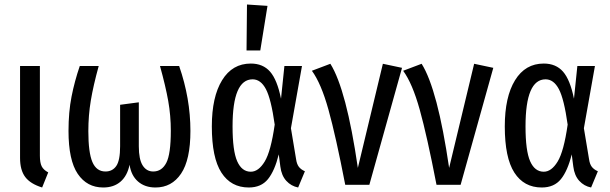

<svg xmlns="http://www.w3.org/2000/svg" viewBox="-20 -820 2709 852"><path d="M157 -129Q157 -98 165 -82Q173 -66 194 -55L167 12Q115 -4 92 -34.5Q69 -65 69 -119V-527H157Z M825 -239Q825 -111 783.5 -49.5Q742 12 670 12Q623 12 592.5 -14.5Q562 -41 555 -89Q545 -40 515 -14Q485 12 438 12Q366 12 325 -48.5Q284 -109 284 -239Q284 -323 297.5 -391.5Q311 -460 334 -527H418Q394 -440 383 -374Q372 -308 372 -238Q372 -143 390 -101Q408 -59 448 -59Q479 -59 496 -83.5Q513 -108 513 -171V-355L596 -366V-171Q596 -113 613 -86Q630 -59 660 -59Q698 -59 718 -97.5Q738 -136 738 -240Q738 -307 726.5 -372Q715 -437 690 -527H775Q825 -383 825 -239Z M1227 -382 1242 -527H1320L1271 -251L1294 -113Q1297 -92 1306 -80Q1315 -68 1333 -60L1303 12Q1272 6 1250.5 -17.5Q1229 -41 1224 -81L1217 -135Q1199 -62 1169 -25Q1139 12 1084 12Q1005 12 962.5 -54Q920 -120 920 -259Q920 -390 965.5 -464Q1011 -538 1093 -538Q1147 -538 1178.5 -502Q1210 -466 1227 -382ZM1012 -259Q1012 -151 1032.5 -104.5Q1053 -58 1093 -58Q1127 -58 1154.5 -103Q1182 -148 1199 -267Q1183 -381 1160 -424.5Q1137 -468 1101 -468Q1012 -468 1012 -259ZM1076 -800 1167 -794 1135 -596H1074Z M1568 -75 1679 -537 1764 -519 1619 0H1512Q1470 -217 1437.5 -333.5Q1405 -450 1364 -506L1446 -537Q1517 -424 1568 -75Z M1973 -75 2084 -537 2169 -519 2024 0H1917Q1875 -217 1842.5 -333.5Q1810 -450 1769 -506L1851 -537Q1922 -424 1973 -75Z M2527 -382 2542 -527H2620L2571 -251L2594 -113Q2597 -92 2606 -80Q2615 -68 2633 -60L2603 12Q2572 6 2550.5 -17.5Q2529 -41 2524 -81L2517 -135Q2499 -62 2469 -25Q2439 12 2384 12Q2305 12 2262.5 -54Q2220 -120 2220 -259Q2220 -390 2265.5 -464Q2311 -538 2393 -538Q2447 -538 2478.5 -502Q2510 -466 2527 -382ZM2312 -259Q2312 -151 2332.5 -104.5Q2353 -58 2393 -58Q2427 -58 2454.5 -103Q2482 -148 2499 -267Q2483 -381 2460 -424.5Q2437 -468 2401 -468Q2312 -468 2312 -259Z"/></svg>

Font: Fira Sans Extra Condensed
Style: Regular
Weight: 400
Width: 1
Designer: Carrois Corporate & Edenspiekermann AG
Foundry: Carrois Corporate GbR & Edenspiekermann AG
Version: Version 4.203